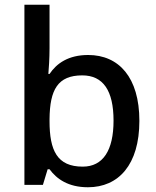

<svg xmlns="http://www.w3.org/2000/svg" viewBox="-20 -831 660 810"><path d="M189 -628V-811H83V-51H161L181 -117H189C219 -76 268 -41 351 -41C480 -41 568 -136 568 -321C568 -505 481 -599 352 -599C269 -599 219 -564 189 -519H184C186 -541 189 -585 189 -628ZM327 -513C415 -513 459 -449 459 -322C459 -197 415 -128 329 -128C221 -128 189 -196 189 -320V-328C190 -453 224 -513 327 -513Z"/></svg>

Font: Noto Sans Tamil UI Medium
Style: Regular
Weight: 500
Designer: Jelle Bosma - Monotype Design Team
Foundry: Monotype Imaging Inc.
Version: Version 2.004